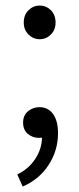

<svg xmlns="http://www.w3.org/2000/svg" viewBox="-20 -494 285 690"><path d="M61.5 176.3 42 132.8Q82.5 113.8 106.4 77.4Q130.4 41 130.9 0.5Q127.9 1 125.2 1.2Q122.6 1.5 120.1 1.5Q97.2 1.5 80.1 -12.7Q63 -26.9 63 -53.7Q63 -79.6 80.8 -94.2Q98.6 -108.9 121.6 -108.9Q152.8 -108.9 170.7 -84.2Q188.5 -59.6 188.5 -15.6Q188.5 47.4 154.3 99.4Q120.1 151.4 61.5 176.3ZM122.6 -353Q99.6 -353 82.5 -369.9Q65.4 -386.7 65.4 -413.1Q65.4 -440.4 82.5 -457.3Q99.6 -474.1 122.6 -474.1Q146 -474.1 162.8 -457.3Q179.7 -440.4 179.7 -413.1Q179.7 -386.7 162.8 -369.9Q146 -353 122.6 -353Z"/></svg>

Font: Varta Light
Style: Regular
Weight: 400
Version: Version 1.004